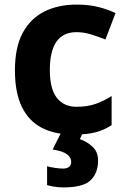

<svg xmlns="http://www.w3.org/2000/svg" viewBox="-20 -576 554 836"><path d="M300 10Q219 10 162 -19.5Q105 -49 75 -111Q45 -173 45 -270Q45 -370 79 -433Q113 -496 173.5 -526Q234 -556 313 -556Q369 -556 410.5 -545Q452 -534 483 -519L439 -404Q404 -418 373.5 -427Q343 -436 313 -436Q197 -436 197 -271Q197 -189 227.5 -150Q258 -111 313 -111Q360 -111 396 -123.5Q432 -136 466 -158V-31Q432 -9 394.5 0.5Q357 10 300 10ZM407 122Q407 178 374.5 209Q342 240 256 240Q234 240 216.5 237Q199 234 185 230V148Q199 152 219.5 155Q240 158 255 158Q269 158 279.5 151.5Q290 145 290 128Q290 110 272 96Q254 82 209 75L247 0H341L328 30Q358 40 382.5 62.5Q407 85 407 122Z"/></svg>

Font: Noto Sans Sora Sompeng
Style: Bold
Weight: 700
Designer: Monotype Design Team. David Williams.
Foundry: Monotype Imaging Inc.
Version: Version 2.101